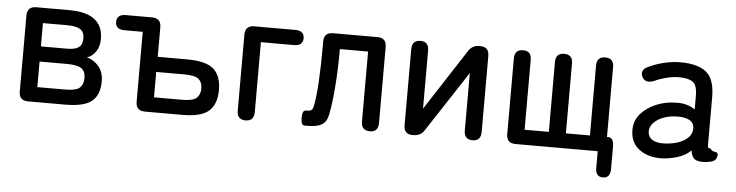

<svg xmlns="http://www.w3.org/2000/svg" viewBox="-42 -689 3872 1010"><g transform="rotate(5 1893.5 -184.5)"><path d="M115 0Q67 0 67 -48V-449Q67 -497 115 -497H290Q468 -497 468 -360Q468 -321 450 -294Q432 -267 403 -257Q441 -248 466.5 -217Q492 -186 492 -139Q492 -68 452 -34Q412 0 310 0ZM157 -79H302Q363 -79 381.5 -97.5Q400 -116 400 -147Q400 -185 377 -199.5Q354 -214 302 -214H157ZM157 -294H294Q338 -294 357 -308Q376 -322 376 -356Q376 -389 354.5 -403Q333 -417 285 -417H157Z M732 0Q684 0 684 -48V-417H588Q540 -417 540 -457Q540 -497 588 -497H726Q774 -497 774 -449V-293H929Q1030 -293 1070 -257Q1110 -221 1110 -147Q1110 -73 1070 -36.5Q1030 0 929 0ZM773 -79H921Q979 -79 998 -97Q1017 -115 1017 -147Q1017 -179 998 -196Q979 -213 921 -213H773Z M1263 0Q1218 0 1218 -48V-449Q1218 -497 1266 -497H1482Q1530 -497 1530 -457Q1530 -417 1482 -417H1308V-48Q1308 0 1263 0Z M1574 0Q1556 0 1556 -40Q1556 -79 1574 -79Q1595 -79 1603 -84Q1611 -89 1615 -108Q1625 -158 1629.5 -239Q1634 -320 1634 -418V-449Q1634 -497 1682 -497H1917Q1964 -497 1964 -449V-48Q1964 0 1920 0Q1874 0 1874 -48V-417H1725Q1725 -312 1718 -220.5Q1711 -129 1699 -70Q1691 -30 1666 -15Q1641 0 1590 0Z M2144 0Q2099 0 2099 -48V-449Q2099 -497 2144 -497Q2188 -497 2188 -449V-143L2397 -465Q2417 -497 2454 -497H2459Q2506 -497 2506 -449V-48Q2506 0 2462 0Q2417 0 2417 -48V-351L2208 -32Q2188 0 2151 0Z M3162 135Q3123 135 3123 89V0H2689Q2641 0 2641 -48V-448Q2641 -495 2686 -495Q2730 -495 2730 -448V-79H2858V-448Q2858 -495 2903 -495Q2948 -495 2948 -448V-79H3075V-448Q3075 -495 3120 -495Q3165 -495 3165 -448V-79H3171Q3201 -79 3201 -32V87Q3201 135 3162 135Z M3463 8Q3390 10 3342.5 -25.5Q3295 -61 3295 -128Q3295 -177 3326.5 -213Q3358 -249 3407.5 -269.5Q3457 -290 3510 -290Q3541 -292 3567 -284.5Q3593 -277 3612 -263V-335Q3612 -391 3588.5 -408Q3565 -425 3516 -425Q3485 -425 3450.5 -416.5Q3416 -408 3386 -394Q3365 -386 3350 -388.5Q3335 -391 3325 -407Q3315 -424 3320.5 -439.5Q3326 -455 3347 -464Q3384 -482 3428.5 -493Q3473 -504 3516 -504Q3608 -504 3653 -467.5Q3698 -431 3698 -335V-82Q3698 -73 3700.5 -69.5Q3703 -66 3713 -66Q3719 -55 3728.5 -52.5Q3738 -50 3745.5 -48.5Q3753 -47 3753 -37Q3753 -4 3719 3Q3697 8 3679 8Q3647 8 3633 -4Q3619 -16 3614 -47Q3587 -20 3546 -7Q3505 6 3463 8ZM3464 -71Q3506 -72 3540.5 -83.5Q3575 -95 3595 -116.5Q3615 -138 3613 -168Q3611 -196 3584.5 -208Q3558 -220 3517 -218Q3480 -217 3449 -204.5Q3418 -192 3399.5 -172Q3381 -152 3381 -127Q3382 -99 3404 -84.5Q3426 -70 3464 -71Z"/></g></svg>

Font: Zen Maru Gothic Medium
Style: Regular
Weight: 500
Designer: Yoshimichi Ohira
Foundry: Positype
Version: Version 1.001